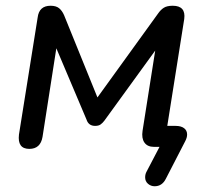

<svg xmlns="http://www.w3.org/2000/svg" viewBox="-20 -511 733 668"><path d="M518 137Q505 137 495 128.5Q485 120 485 106Q485 95 490 86L535 0H516Q493 0 482.5 -15Q472 -30 476 -56L520 -335L343 -91Q337 -83 330 -78Q323 -73 311 -73Q288 -73 281 -95L176 -343L128 -35Q121 7 82 7Q40 7 46 -43L111 -450Q116 -491 156 -491Q175 -491 185.5 -482.5Q196 -474 203 -458L319 -172L530 -464Q539 -477 550 -484Q561 -491 581 -491Q627 -491 621 -445L562 -73H591Q610 -73 620.5 -65Q631 -57 631 -43Q631 -32 624 -19L557 111Q544 137 518 137Z"/></svg>

Font: SN Pro
Style: Italic
Weight: 400
Italic angle: -9°
Designer: Tobias Whetton
Foundry: Supernotes
Version: Version 1.003